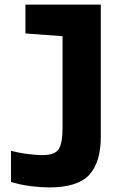

<svg xmlns="http://www.w3.org/2000/svg" viewBox="-20 -573 603 838"><path d="M195 245Q159 245 114.5 239.5Q70 234 28 221V85Q65 95 103.5 99.5Q142 104 164 104Q218 104 235.5 79Q253 54 253 -15V-415L91 -427V-553H420V23Q420 135 369.5 190Q319 245 195 245Z"/></svg>

Font: Noto Sans Mono SemiCondensed Black
Style: Regular
Weight: 900
Width: 4
Designer: Monotype Design Team
Foundry: Monotype Imaging Inc.
Version: Version 2.014; ttfautohint (v1.8.4.7-5d5b)